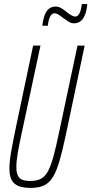

<svg xmlns="http://www.w3.org/2000/svg" viewBox="-20 -911 447 939"><path d="M130 8Q94 8 71 -1Q48 -10 37 -30.5Q26 -51 26 -86Q26 -121 35 -171.5Q44 -222 59 -294L142 -688H178L87 -264Q74 -205 67 -164Q60 -123 60 -94Q60 -68 67 -53Q74 -38 89 -32Q104 -26 128 -26Q160 -26 180 -36.5Q200 -47 214.5 -73.5Q229 -100 241.5 -146Q254 -192 269 -264L359 -688H394L311 -294Q296 -222 283.5 -170.5Q271 -119 257.5 -84Q244 -49 227 -29Q210 -9 186.5 -0.5Q163 8 130 8ZM187 -785Q191 -818 199 -838.5Q207 -859 220.5 -869Q234 -879 252 -879Q266 -879 279 -871.5Q292 -864 305 -853Q316 -844 327.5 -837Q339 -830 349 -830Q360 -830 368.5 -845.5Q377 -861 380 -891H407Q404 -859 395.5 -838Q387 -817 373.5 -807Q360 -797 342 -797Q328 -797 315.5 -805Q303 -813 289 -823Q278 -832 267 -839Q256 -846 245 -846Q234 -846 225.5 -830.5Q217 -815 214 -785Z"/></svg>

Font: Saira UltraCondensed Thin
Style: Italic
Weight: 250
Width: 1
Italic angle: -12°
Designer: Hector Gatti with collaboration of the Omnibus-Type team
Foundry: Omnibus-Type
Version: Version 1.101